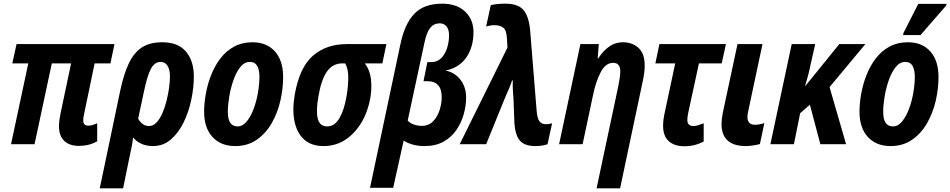

<svg xmlns="http://www.w3.org/2000/svg" viewBox="-20 -785 5172 1045"><path d="M409 9Q358 9 329.5 -18.5Q301 -46 301 -98Q301 -114 303.5 -132.5Q306 -151 310 -170L367 -440H262L168 0H40L134 -440H47L70 -545H603L581 -440H495L437 -161Q435 -153 434 -145Q433 -137 433 -129Q433 -101 461 -101Q473 -101 485.5 -105Q498 -109 509 -114V-16Q465 9 409 9Z M634 -290Q652 -376 679 -435.5Q706 -495 749.5 -525Q793 -555 863 -555Q949 -555 992 -504.5Q1035 -454 1035 -369Q1035 -308 1021 -241.5Q1007 -175 979 -118Q951 -61 909.5 -25.5Q868 10 813 10Q776 10 748.5 -3Q721 -16 704 -37Q702 -12 696.5 14Q691 40 686 64L650 240H523ZM791 -99Q814 -99 832.5 -119Q851 -139 864.5 -170.5Q878 -202 887 -238.5Q896 -275 900.5 -309.5Q905 -344 905 -368Q905 -407 891.5 -427.5Q878 -448 854 -448Q821 -448 801 -410Q781 -372 762 -280L732 -139Q741 -122 756 -110.5Q771 -99 791 -99Z M1260 10Q1182 10 1136.5 -39.5Q1091 -89 1091 -177Q1091 -224 1100.5 -276Q1110 -328 1129.5 -377.5Q1149 -427 1180 -467.5Q1211 -508 1254.5 -531.5Q1298 -555 1354 -555Q1432 -555 1476.5 -505Q1521 -455 1521 -366Q1521 -303 1506 -237Q1491 -171 1459 -115Q1427 -59 1377.5 -24.5Q1328 10 1260 10ZM1273 -97Q1301 -97 1323 -124Q1345 -151 1360.5 -192.5Q1376 -234 1384 -280.5Q1392 -327 1392 -367Q1392 -404 1380 -426Q1368 -448 1340 -448Q1310 -448 1287.5 -419.5Q1265 -391 1250 -347.5Q1235 -304 1227.5 -258Q1220 -212 1220 -176Q1220 -97 1273 -97Z M1741 10Q1675 10 1635.5 -25.5Q1596 -61 1583 -124Q1570 -187 1584 -269Q1610 -418 1683 -481.5Q1756 -545 1867 -545H2083L2061 -440H1966Q1992 -406 1998.5 -357.5Q2005 -309 1996 -254Q1983 -179 1948 -119.5Q1913 -60 1860.5 -25Q1808 10 1741 10ZM1761 -97Q1801 -97 1827 -141Q1853 -185 1866 -260Q1875 -312 1875.5 -361Q1876 -410 1859 -440H1842Q1792 -440 1760.5 -397Q1729 -354 1713 -260Q1699 -181 1709.5 -139Q1720 -97 1761 -97Z M1994 237 2159 -543Q2182 -654 2234.5 -709.5Q2287 -765 2387 -765Q2466 -765 2511.5 -722Q2557 -679 2557 -610Q2557 -529 2518 -472.5Q2479 -416 2405 -401Q2455 -391 2486 -351Q2517 -311 2517 -254Q2517 -210 2504 -163.5Q2491 -117 2464 -77.5Q2437 -38 2394 -14Q2351 10 2290 10Q2253 10 2223.5 1Q2194 -8 2177 -20L2120 237ZM2275 -100Q2314 -100 2338 -125.5Q2362 -151 2373 -187Q2384 -223 2384 -255Q2385 -343 2306 -343H2285L2306 -447H2327Q2360 -447 2381 -468Q2402 -489 2413 -522.5Q2424 -556 2424 -593Q2424 -625 2410 -641.5Q2396 -658 2373 -658Q2342 -658 2322 -634Q2302 -610 2290 -552L2199 -129Q2210 -115 2231.5 -107.5Q2253 -100 2275 -100Z M2893 10Q2832 10 2806.5 -23.5Q2781 -57 2779 -133L2775 -243Q2773 -267 2771.5 -293.5Q2770 -320 2771 -347H2767Q2759 -322 2749.5 -300.5Q2740 -279 2730 -256L2626 0H2482L2742 -526L2739 -576Q2737 -620 2719.5 -634Q2702 -648 2671 -648Q2659 -648 2647.5 -646Q2636 -644 2626 -641L2651 -757Q2680 -764 2723 -765Q2795 -767 2827 -733Q2859 -699 2866 -613L2901 -179Q2905 -137 2917.5 -123Q2930 -109 2950 -109Q2969 -109 2985 -114L2960 0Q2931 10 2893 10Z M3346 -320Q3350 -341 3353 -361Q3356 -381 3356 -397Q3356 -443 3317 -443Q3277 -443 3250.5 -394Q3224 -345 3208 -269L3151 0H3023L3139 -545H3239L3233 -467H3236Q3262 -508 3295.5 -531.5Q3329 -555 3370 -555Q3421 -555 3455 -524.5Q3489 -494 3489 -427Q3489 -390 3477 -337L3355 240H3227Z M3705 11Q3651 11 3620 -16.5Q3589 -44 3589 -101Q3589 -133 3599 -177L3655 -440H3547L3569 -545H3931L3908 -440H3784L3725 -167Q3721 -146 3721 -132Q3721 -99 3754 -99Q3766 -99 3780.5 -103.5Q3795 -108 3810 -114V-15Q3762 11 3705 11Z M4036 10Q3971 9 3939 -21.5Q3907 -52 3907 -109Q3907 -135 3914 -171L3994 -545H4130L4053 -183Q4048 -162 4048 -149Q4048 -106 4089 -106Q4113 -106 4140 -115L4116 -1Q4098 4 4077 7Q4056 10 4036 10Z M4173 0 4289 -545H4417L4391 -430Q4386 -404 4378.5 -375.5Q4371 -347 4362 -318H4364L4548 -545H4690L4495 -311L4585 0H4445L4388 -215L4335 -169L4301 0Z M4827 10Q4749 10 4703.5 -39.5Q4658 -89 4658 -177Q4658 -224 4667.5 -276Q4677 -328 4696.5 -377.5Q4716 -427 4747 -467.5Q4778 -508 4821.5 -531.5Q4865 -555 4921 -555Q4999 -555 5043.5 -505Q5088 -455 5088 -366Q5088 -303 5073 -237Q5058 -171 5026 -115Q4994 -59 4944.5 -24.5Q4895 10 4827 10ZM4840 -97Q4868 -97 4890 -124Q4912 -151 4927.5 -192.5Q4943 -234 4951 -280.5Q4959 -327 4959 -367Q4959 -404 4947 -426Q4935 -448 4907 -448Q4877 -448 4854.5 -419.5Q4832 -391 4817 -347.5Q4802 -304 4794.5 -258Q4787 -212 4787 -176Q4787 -97 4840 -97ZM4895 -594 4898 -607 4978 -764H5132L5130 -755L4990 -594Z"/></svg>

Font: Noto Sans Condensed
Style: Bold Italic
Weight: 700
Width: 3
Italic angle: -12°
Designer: Monotype Design Team
Foundry: Monotype Imaging Inc.
Version: Version 2.013; ttfautohint (v1.8.4.7-5d5b)